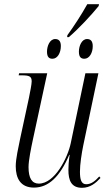

<svg xmlns="http://www.w3.org/2000/svg" viewBox="-20 -885 521 915"><path d="M301 -717 300 -708H308C356 -749 417 -815 450 -856L452 -865H396C367 -813 332 -760 301 -717ZM230 -605C254 -605 270 -633 270 -666C270 -690 259 -699 243 -699C217 -699 204 -665 204 -639C204 -613 214 -605 230 -605ZM382 -605C406 -605 422 -633 422 -665C422 -690 411 -699 395 -699C369 -699 356 -665 356 -639C356 -613 366 -605 382 -605ZM371 10C410 10 437 -13 459 -37L453 -44C434 -23 415 -7 391 -7C367 -7 361 -30 361 -67C361 -102 369 -154 377 -193L449 -536H387L317 -202C303 -135 242 -10 165 -10C132 -10 116 -36 116 -89C116 -120 128 -179 137 -221L205 -536H71L69 -526H83C120 -526 131 -521 131 -497C131 -484 124 -449 118 -419L76 -224C68 -184 55 -129 55 -93C55 -35 78 9 142 9C212 9 266 -44 310 -147H312C307 -115 306 -91 306 -75C306 -25 320 10 371 10Z"/></svg>

Font: Noto Serif Display Condensed Light
Style: Italic
Weight: 300
Width: 3
Italic angle: -12°
Designer: Monotype Design Team
Foundry: Monotype Imaging Inc.
Version: Version 2.009